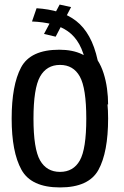

<svg xmlns="http://www.w3.org/2000/svg" viewBox="-20 -816 542 840"><path d="M242.5 4Q368.5 4 410.8 -73Q453 -150 453 -298Q453 -437 405 -517.8Q357 -598.5 239.5 -598.5Q113.5 -598.5 72.2 -521Q31 -443.5 31 -297Q31 -151 73.8 -73.5Q116.5 4 242.5 4ZM242.5 -64Q184 -64 155.2 -114.5Q126.5 -165 126.5 -297Q126.5 -429.5 155.2 -480.8Q184 -532 242.5 -532Q301 -532 329.2 -481.2Q357.5 -430.5 357.5 -297Q357.5 -164 329.2 -114Q301 -64 242.5 -64ZM453 -358.5Q453 -393 448.2 -428.2Q443.5 -463.5 433.2 -495.5Q423 -527.5 407.5 -551.5Q394 -613.5 370.2 -656Q346.5 -698.5 313 -724.5Q279.5 -750.5 236.2 -763.5Q193 -776.5 140 -780L120 -722Q168.5 -720 207.5 -710.2Q246.5 -700.5 276.8 -679.2Q307 -658 327 -622Q347 -586 357.2 -530Q367.5 -474 367.5 -395ZM223.5 -655.5 291 -785 241 -796 172.5 -667.5Z"/></svg>

Font: Anybody SemiCondensed
Style: Regular
Weight: 400
Width: 4
Version: Version 1.113;gftools[0.9.25]